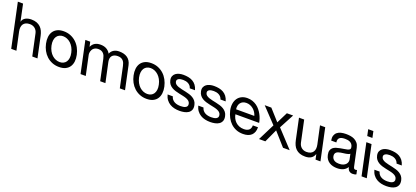

<svg xmlns="http://www.w3.org/2000/svg" viewBox="31 -1822 6368 2941"><g transform="rotate(20 3215.0 -351.5)"><path d="M70.8 -713.9 128.4 -440.9H130.4Q134.8 -464.4 149.4 -481.2Q164.1 -498 184.1 -508.5Q204.1 -519 227.8 -523.9Q251.5 -528.8 274.4 -528.8Q325.7 -528.8 362.8 -514.9Q399.9 -501 426 -476.1Q452.1 -451.2 468.3 -416.5Q484.4 -381.8 493.2 -339.8L565.4 0H480.5L405.8 -350.1Q400.9 -374 389.4 -393.3Q377.9 -412.6 361.6 -426Q345.2 -439.5 324 -446.8Q302.7 -454.1 278.3 -454.1Q239.7 -454.1 213.6 -441.9Q187.5 -429.7 173.1 -408Q158.7 -386.2 155.5 -356.4Q152.3 -326.7 159.7 -292L222.2 0H137.2L-14.2 -713.9Z M610.8 -257.8Q598.6 -314.9 604.2 -364.5Q609.9 -414.1 633.8 -450.4Q657.7 -486.8 700 -507.8Q742.2 -528.8 803.7 -528.8Q865.2 -528.8 916.5 -507.8Q967.8 -486.8 1007.3 -450.4Q1046.9 -414.1 1073.5 -364.5Q1100.1 -314.9 1112.3 -257.8Q1124.5 -200.7 1118.7 -151.6Q1112.8 -102.5 1088.9 -66.4Q1064.9 -30.3 1022.5 -9.5Q980 11.2 918.5 11.2Q856.9 11.2 805.7 -9.5Q754.4 -30.3 715.1 -66.4Q675.8 -102.5 649.2 -151.6Q622.6 -200.7 610.8 -257.8ZM700.2 -257.8Q710.4 -210.9 730.7 -174.6Q751 -138.2 778.1 -113.5Q805.2 -88.9 837.4 -75.9Q869.6 -63 902.8 -63Q936 -63 962.6 -75.9Q989.3 -88.9 1005.9 -113.5Q1022.5 -138.2 1027.6 -174.6Q1032.7 -210.9 1022.5 -257.8Q1012.7 -304.7 992.2 -341.3Q971.7 -377.9 944.6 -402.8Q917.5 -427.7 885.3 -440.9Q853 -454.1 819.8 -454.1Q786.6 -454.1 760 -440.9Q733.4 -427.7 716.8 -402.8Q700.2 -377.9 695.3 -341.3Q690.4 -304.7 700.2 -257.8Z M1237.3 -517.1 1253.9 -440.9H1255.9Q1294.9 -528.8 1403.8 -528.8Q1427.7 -528.8 1451.2 -524.2Q1474.6 -519.5 1495.4 -509Q1516.1 -498.5 1533.9 -481.7Q1551.8 -464.8 1564.9 -440.9Q1582 -483.4 1619.1 -506.1Q1656.2 -528.8 1708 -528.8Q1746.6 -528.8 1780 -520.5Q1813.5 -512.2 1840.1 -494.1Q1866.7 -476.1 1885 -447.5Q1903.3 -418.9 1912.1 -378.9L1992.7 0H1907.7L1835.4 -338.9Q1830.6 -362.8 1822 -383.8Q1813.5 -404.8 1799.3 -420.4Q1785.2 -436 1763.7 -445.1Q1742.2 -454.1 1710.9 -454.1Q1679.7 -454.1 1656.5 -444.6Q1633.3 -435.1 1619.6 -418Q1606 -400.9 1601.8 -376.5Q1597.7 -352.1 1604 -321.8L1672.9 0H1587.4L1515.1 -338.9Q1509.8 -363.8 1501 -385Q1492.2 -406.2 1477.8 -421.6Q1463.4 -437 1442.9 -445.6Q1422.4 -454.1 1394 -454.1Q1369.1 -454.1 1350.6 -447Q1332 -439.9 1319.1 -428.7Q1306.2 -417.5 1298.3 -403.1Q1290.5 -388.7 1286.4 -374Q1282.2 -359.4 1282 -345.5Q1281.7 -331.5 1283.7 -321.8L1352.5 0H1267.6L1157.7 -517.1Z M2038.1 -257.8Q2025.9 -314.9 2031.5 -364.5Q2037.1 -414.1 2061 -450.4Q2085 -486.8 2127.2 -507.8Q2169.4 -528.8 2231 -528.8Q2292.5 -528.8 2343.8 -507.8Q2395 -486.8 2434.6 -450.4Q2474.1 -414.1 2500.7 -364.5Q2527.3 -314.9 2539.6 -257.8Q2551.8 -200.7 2545.9 -151.6Q2540 -102.5 2516.1 -66.4Q2492.2 -30.3 2449.7 -9.5Q2407.2 11.2 2345.7 11.2Q2284.2 11.2 2232.9 -9.5Q2181.6 -30.3 2142.3 -66.4Q2103 -102.5 2076.4 -151.6Q2049.8 -200.7 2038.1 -257.8ZM2127.4 -257.8Q2137.7 -210.9 2158 -174.6Q2178.2 -138.2 2205.3 -113.5Q2232.4 -88.9 2264.6 -75.9Q2296.9 -63 2330.1 -63Q2363.3 -63 2389.9 -75.9Q2416.5 -88.9 2433.1 -113.5Q2449.7 -138.2 2454.8 -174.6Q2460 -210.9 2449.7 -257.8Q2439.9 -304.7 2419.4 -341.3Q2398.9 -377.9 2371.8 -402.8Q2344.7 -427.7 2312.5 -440.9Q2280.3 -454.1 2247.1 -454.1Q2213.9 -454.1 2187.3 -440.9Q2160.6 -427.7 2144 -402.8Q2127.4 -377.9 2122.6 -341.3Q2117.7 -304.7 2127.4 -257.8Z M2712.4 -163.1Q2719.7 -134.8 2735.8 -115.5Q2752 -96.2 2773.7 -84.5Q2795.4 -72.8 2820.8 -67.9Q2846.2 -63 2872.1 -63Q2892.1 -63 2913.6 -65.9Q2935.1 -68.8 2951.7 -77.1Q2968.3 -85.4 2977.1 -100.6Q2985.8 -115.7 2980.5 -140.1Q2975.1 -165 2957.5 -180.4Q2939.9 -195.8 2914.1 -205.8Q2888.2 -215.8 2856.4 -222.4Q2824.7 -229 2791.5 -236.1Q2758.3 -243.2 2725.8 -252.9Q2693.4 -262.7 2666.3 -278.8Q2639.2 -294.9 2619.4 -319.8Q2599.6 -344.7 2591.8 -381.8Q2583.5 -420.9 2595 -448.7Q2606.4 -476.6 2630.1 -494.4Q2653.8 -512.2 2686.3 -520.5Q2718.8 -528.8 2752.9 -528.8Q2796.4 -528.8 2835.4 -521.2Q2874.5 -513.7 2906.7 -495.1Q2939 -476.6 2962.6 -445.6Q2986.3 -414.6 2999.5 -367.2H2914.6Q2907.2 -392.1 2892.6 -408.7Q2877.9 -425.3 2859.1 -435.3Q2840.3 -445.3 2818.8 -449.7Q2797.4 -454.1 2776.4 -454.1Q2757.3 -454.1 2738.3 -451.2Q2719.2 -448.2 2704.8 -440.7Q2690.4 -433.1 2683.1 -420.4Q2675.8 -407.7 2680.2 -388.2Q2685.1 -365.7 2703.4 -351.3Q2721.7 -336.9 2748 -327.4Q2774.4 -317.9 2805.9 -311.3Q2837.4 -304.7 2868.2 -297.9Q2901.9 -290.5 2934.3 -280.8Q2966.8 -271 2994.1 -254.4Q3021.5 -237.8 3041.3 -212.9Q3061 -188 3068.8 -150.9Q3078.6 -104 3065.7 -72.8Q3052.7 -41.5 3025.1 -22.9Q2997.6 -4.4 2960 3.4Q2922.4 11.2 2882.8 11.2Q2839.4 11.2 2798.6 2.2Q2757.8 -6.8 2723.6 -27.6Q2689.5 -48.3 2664.6 -81.5Q2639.6 -114.7 2627.4 -163.1Z M3212.4 -163.1Q3219.7 -134.8 3235.8 -115.5Q3252 -96.2 3273.7 -84.5Q3295.4 -72.8 3320.8 -67.9Q3346.2 -63 3372.1 -63Q3392.1 -63 3413.6 -65.9Q3435.1 -68.8 3451.7 -77.1Q3468.3 -85.4 3477.1 -100.6Q3485.8 -115.7 3480.5 -140.1Q3475.1 -165 3457.5 -180.4Q3439.9 -195.8 3414.1 -205.8Q3388.2 -215.8 3356.4 -222.4Q3324.7 -229 3291.5 -236.1Q3258.3 -243.2 3225.8 -252.9Q3193.4 -262.7 3166.3 -278.8Q3139.2 -294.9 3119.4 -319.8Q3099.6 -344.7 3091.8 -381.8Q3083.5 -420.9 3095 -448.7Q3106.4 -476.6 3130.1 -494.4Q3153.8 -512.2 3186.3 -520.5Q3218.8 -528.8 3252.9 -528.8Q3296.4 -528.8 3335.4 -521.2Q3374.5 -513.7 3406.7 -495.1Q3439 -476.6 3462.6 -445.6Q3486.3 -414.6 3499.5 -367.2H3414.6Q3407.2 -392.1 3392.6 -408.7Q3377.9 -425.3 3359.1 -435.3Q3340.3 -445.3 3318.8 -449.7Q3297.4 -454.1 3276.4 -454.1Q3257.3 -454.1 3238.3 -451.2Q3219.2 -448.2 3204.8 -440.7Q3190.4 -433.1 3183.1 -420.4Q3175.8 -407.7 3180.2 -388.2Q3185.1 -365.7 3203.4 -351.3Q3221.7 -336.9 3248 -327.4Q3274.4 -317.9 3305.9 -311.3Q3337.4 -304.7 3368.2 -297.9Q3401.9 -290.5 3434.3 -280.8Q3466.8 -271 3494.1 -254.4Q3521.5 -237.8 3541.3 -212.9Q3561 -188 3568.8 -150.9Q3578.6 -104 3565.7 -72.8Q3552.7 -41.5 3525.1 -22.9Q3497.6 -4.4 3460 3.4Q3422.4 11.2 3382.8 11.2Q3339.4 11.2 3298.6 2.2Q3257.8 -6.8 3223.6 -27.6Q3189.5 -48.3 3164.6 -81.5Q3139.6 -114.7 3127.4 -163.1Z M4100.6 -164.1Q4101.6 -120.6 4089.4 -87.6Q4077.1 -54.7 4053.5 -32.7Q4029.8 -10.7 3995.4 0.2Q3960.9 11.2 3917 11.2Q3855 11.2 3804.9 -9Q3754.9 -29.3 3716.8 -65.2Q3678.7 -101.1 3652.3 -150.9Q3626 -200.7 3611.8 -259.8Q3599.6 -318.4 3607.2 -367.7Q3614.7 -417 3639.2 -452.9Q3663.6 -488.8 3703.9 -508.8Q3744.1 -528.8 3796.9 -528.8Q3842.8 -528.8 3881.1 -515.6Q3919.4 -502.4 3950.7 -480Q3981.9 -457.5 4006.1 -427.7Q4030.3 -397.9 4048.1 -365.2Q4065.9 -332.5 4077.4 -298.3Q4088.9 -264.2 4094.2 -232.9H3707Q3712.9 -199.2 3728.5 -168.5Q3744.1 -137.7 3769 -114.3Q3793.9 -90.8 3827.9 -76.9Q3861.8 -63 3904.3 -63Q3958.5 -63 3987.3 -87.9Q4016.1 -112.8 4016.6 -164.1ZM3987.8 -308.1Q3979.5 -338.4 3962.4 -365Q3945.3 -391.6 3921.6 -411.4Q3897.9 -431.2 3868.9 -442.6Q3839.8 -454.1 3808.1 -454.1Q3775.4 -454.1 3751.2 -442.6Q3727.1 -431.2 3712.2 -411.1Q3697.3 -391.1 3691.9 -364.7Q3686.5 -338.4 3690.9 -308.1Z M4081.1 -517.1H4189.5L4352.1 -335.9L4442.4 -517.1H4544.4L4417.5 -278.8L4676.8 0H4567.9L4377.9 -213.9L4279.8 0H4176.8L4313 -272Z M5098.1 0 5080.6 -82H5078.6Q5061.5 -33.7 5024.4 -11.2Q4987.3 11.2 4930.2 11.2Q4878.9 11.2 4841.8 -2.4Q4804.7 -16.1 4778.8 -40.8Q4752.9 -65.4 4737.1 -100.1Q4721.2 -134.8 4712.4 -176.8L4640.1 -517.1H4724.6L4799.3 -167Q4804.7 -143.1 4815.9 -123.8Q4827.1 -104.5 4843.5 -91.1Q4859.9 -77.6 4880.9 -70.3Q4901.9 -63 4926.3 -63Q4964.8 -63 4991 -75.2Q5017.1 -87.4 5031.7 -109.1Q5046.4 -130.9 5049.6 -160.4Q5052.7 -189.9 5045.4 -225.1L4982.9 -517.1H5067.9L5178.2 0Z M5568.8 -267.1Q5558.6 -257.8 5542 -252.4Q5525.4 -247.1 5505.6 -243.9Q5485.8 -240.7 5464.4 -238.3Q5442.9 -235.8 5422.6 -232.2Q5402.3 -228.5 5384.8 -222.7Q5367.2 -216.8 5355.2 -206.1Q5343.3 -195.3 5338.4 -179.2Q5333.5 -163.1 5338.4 -139.2Q5342.8 -118.2 5354.2 -103.5Q5365.7 -88.9 5381.3 -79.8Q5397 -70.8 5416 -66.9Q5435.1 -63 5454.6 -63Q5496.6 -63 5523.9 -74.5Q5551.3 -85.9 5566.7 -103.5Q5582 -121.1 5586.7 -141.6Q5591.3 -162.1 5587.4 -180.2ZM5763.7 -2Q5743.2 11.2 5705.1 11.2Q5671.9 11.2 5648.7 -7.3Q5625.5 -25.9 5616.7 -67.9Q5589.8 -25.9 5547.6 -7.3Q5505.4 11.2 5451.2 11.2Q5416 11.2 5383.3 3.4Q5350.6 -4.4 5323.7 -21.5Q5296.9 -38.6 5277.6 -65.9Q5258.3 -93.3 5250 -132.8Q5240.7 -176.8 5249.8 -204.8Q5258.8 -232.9 5279.5 -250.2Q5300.3 -267.6 5329.6 -276.9Q5358.9 -286.1 5390.6 -292Q5424.3 -299.3 5455.1 -303Q5485.8 -306.6 5508.3 -313Q5530.8 -319.3 5542.2 -331.5Q5553.7 -343.8 5548.3 -368.2Q5542.5 -396 5528.6 -413.1Q5514.6 -430.2 5496.1 -439.2Q5477.5 -448.2 5456.5 -451.2Q5435.5 -454.1 5415.5 -454.1Q5388.7 -454.1 5366.7 -449.5Q5344.7 -444.8 5330.1 -433.6Q5315.4 -422.4 5309.1 -403.6Q5302.7 -384.8 5307.6 -356H5223.1Q5214.8 -403.8 5225.8 -436.8Q5236.8 -469.7 5262 -490.2Q5287.1 -510.7 5324 -519.8Q5360.8 -528.8 5404.3 -528.8Q5439.5 -528.8 5475.1 -523.7Q5510.7 -518.6 5541.7 -503.2Q5572.8 -487.8 5595.9 -460.2Q5619.1 -432.6 5628.9 -387.2L5685.5 -121.1Q5688.5 -106 5691.4 -95Q5694.3 -84 5698.2 -76.9Q5702.1 -69.8 5708.3 -66.4Q5714.4 -63 5724.6 -63Q5730 -63 5736.3 -64.2Q5742.7 -65.4 5749.5 -67.9Z M5822.8 -517.1 5933.1 0H5848.1L5738.3 -517.1ZM5718.8 -609.9 5696.8 -713.9H5781.2L5803.2 -609.9Z M6083 -163.1Q6090.3 -134.8 6106.4 -115.5Q6122.6 -96.2 6144.3 -84.5Q6166 -72.8 6191.4 -67.9Q6216.8 -63 6242.7 -63Q6262.7 -63 6284.2 -65.9Q6305.7 -68.8 6322.3 -77.1Q6338.9 -85.4 6347.7 -100.6Q6356.4 -115.7 6351.1 -140.1Q6345.7 -165 6328.1 -180.4Q6310.5 -195.8 6284.7 -205.8Q6258.8 -215.8 6227.1 -222.4Q6195.3 -229 6162.1 -236.1Q6128.9 -243.2 6096.4 -252.9Q6064 -262.7 6036.9 -278.8Q6009.8 -294.9 5990 -319.8Q5970.2 -344.7 5962.4 -381.8Q5954.1 -420.9 5965.6 -448.7Q5977.1 -476.6 6000.7 -494.4Q6024.4 -512.2 6056.9 -520.5Q6089.4 -528.8 6123.5 -528.8Q6167 -528.8 6206.1 -521.2Q6245.1 -513.7 6277.3 -495.1Q6309.6 -476.6 6333.3 -445.6Q6356.9 -414.6 6370.1 -367.2H6285.2Q6277.8 -392.1 6263.2 -408.7Q6248.5 -425.3 6229.7 -435.3Q6210.9 -445.3 6189.5 -449.7Q6168 -454.1 6147 -454.1Q6127.9 -454.1 6108.9 -451.2Q6089.8 -448.2 6075.4 -440.7Q6061 -433.1 6053.7 -420.4Q6046.4 -407.7 6050.8 -388.2Q6055.7 -365.7 6074 -351.3Q6092.3 -336.9 6118.7 -327.4Q6145 -317.9 6176.5 -311.3Q6208 -304.7 6238.8 -297.9Q6272.5 -290.5 6304.9 -280.8Q6337.4 -271 6364.7 -254.4Q6392.1 -237.8 6411.9 -212.9Q6431.6 -188 6439.5 -150.9Q6449.2 -104 6436.3 -72.8Q6423.3 -41.5 6395.8 -22.9Q6368.2 -4.4 6330.6 3.4Q6293 11.2 6253.4 11.2Q6210 11.2 6169.2 2.2Q6128.4 -6.8 6094.2 -27.6Q6060.1 -48.3 6035.2 -81.5Q6010.3 -114.7 5998 -163.1Z"/></g></svg>

Font: XB Khoramshahr
Style: Oblique
Weight: 400
Italic angle: 12°
Designer: Behnam
Foundry: Irmug
Version: Version 8.005 2009